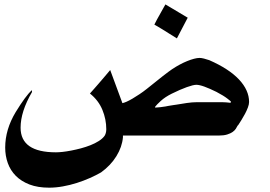

<svg xmlns="http://www.w3.org/2000/svg" viewBox="-20 -659 1240 883"><path d="M843.3 -577.6Q831.1 -554.2 818.4 -530Q805.7 -505.9 793.5 -482.4Q776.4 -493.7 759.8 -503.4Q743.2 -513.2 727.1 -523.9Q718.3 -529.3 708.7 -534.9Q699.2 -540.5 689.9 -545.9Q692.4 -551.3 695.8 -557.4Q699.2 -563.5 701.7 -568.8Q711.4 -586.4 720.9 -603.3Q730.5 -620.1 740.7 -638.7ZM1002.4 -189Q1012.7 -189 1020.3 -188.2Q1027.8 -187.5 1032.7 -187Q1035.2 -186.5 1036.4 -186.5Q1037.6 -186.5 1038.6 -186.5Q1040 -186.5 1041 -187.3Q1042 -188 1042 -191.9Q1042 -192.9 1025.4 -205.8Q1008.8 -218.8 975.6 -236.3Q943.8 -252 920.4 -260.5Q897 -269 882.8 -269Q869.1 -269 839.1 -258.3Q809.1 -247.6 769.5 -228Q739.3 -212.9 719.7 -195.1Q700.2 -177.2 693.4 -168V-164.1Q703.6 -164.6 716.8 -166Q730 -167.5 741.2 -169.4Q746.6 -170.4 753.9 -171.9Q761.2 -173.3 768.6 -174.3Q773.9 -175.3 779.5 -176Q785.2 -176.8 791.5 -177.7Q814 -181.6 839.1 -185.3Q864.3 -189 884.8 -189ZM542.5 -186V-184.6Q550.3 -186 562.5 -191.4Q574.7 -196.8 589.6 -205.6Q604.5 -214.4 621.3 -225.6Q638.2 -236.8 654.8 -250Q696.3 -283.7 727.3 -307.9Q758.3 -332 772.9 -341.8Q790 -353 807.4 -362.3Q824.7 -371.6 841.1 -378.2Q857.4 -384.8 872.1 -388.7Q886.7 -392.6 897.9 -392.6Q906.2 -392.6 918 -389.6Q929.7 -386.7 942.4 -382.3Q1032.7 -342.8 1079.1 -293.5Q1125.5 -244.1 1125.5 -189.9Q1125.5 -179.2 1120.1 -164.8Q1114.7 -150.4 1106.9 -135.7Q1099.1 -121.1 1090.6 -107.4Q1082 -93.8 1075.7 -84Q1074.7 -84 1073.7 -82.3Q1072.8 -80.6 1071.8 -79.6Q1069.3 -74.2 1064.5 -66.7Q1059.6 -59.1 1050 -52.2Q1040.5 -45.4 1024.9 -40.5Q1009.3 -35.6 985.8 -35.6H545.4V-27.3Q541.5 16.6 515.4 59.1Q489.3 101.6 444.8 133.8Q421.9 147 393.3 159.7Q364.7 172.4 333.3 182.4Q301.8 192.4 269.3 198.2Q236.8 204.1 206.1 204.1Q153.8 204.1 115.7 189.5Q77.6 174.8 52.7 149.7Q27.8 124.5 15.9 91.1Q3.9 57.6 3.9 19.5Q3.9 -63.5 52.2 -143.6Q74.7 -180.2 93 -205.3Q111.3 -230.5 127 -244.6V-235.4Q74.7 -145.5 74.7 -71.8Q74.7 41.5 237.3 41.5Q249.5 41.5 267.8 39.6Q286.1 37.6 307.6 33.4Q329.1 29.3 352.1 23.2Q375 17.1 396 8.8Q417 0.5 434.1 -10.3Q451.2 -21 460.9 -34.2Q464.4 -39.6 466.6 -47.4Q468.8 -55.2 468.8 -64.5Q468.8 -110.4 450.9 -153.8Q433.1 -197.3 393.6 -229Q403.3 -240.2 413.8 -251.7Q424.3 -263.2 433.6 -274.4Q446.3 -289.6 460.2 -305.4Q474.1 -321.3 486.8 -336.9Z"/></svg>

Font: XB Khoramshahr
Style: Bold
Weight: 700
Designer: Behnam
Foundry: Irmug
Version: Version 8.005 2009